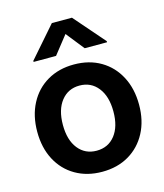

<svg xmlns="http://www.w3.org/2000/svg" viewBox="-113 -835 798 932"><g transform="rotate(-15 286.0 -368.5)"><path d="M286.1 11.7Q210 11.7 152.1 -22Q94.2 -55.7 62.3 -116.2Q30.3 -176.8 30.3 -257.3Q30.3 -337.4 62.3 -398.4Q94.2 -459.5 152.1 -493.4Q210 -527.3 286.1 -527.3Q362.8 -527.3 420.4 -493.4Q478 -459.5 510 -398.4Q542 -337.4 542 -257.3Q542 -177.2 510 -116.7Q478 -56.2 420.4 -22.2Q362.8 11.7 286.1 11.7ZM286.1 -94.2Q344.2 -94.2 378.7 -137.9Q413.1 -181.6 413.1 -257.3Q413.1 -333.5 378.4 -377.4Q343.8 -421.4 286.1 -421.4Q228.5 -421.4 193.8 -377.4Q159.2 -333.5 159.2 -257.3Q159.2 -181.2 193.8 -137.7Q228.5 -94.2 286.1 -94.2ZM357.9 -589.8 285.6 -680.7 213.9 -589.8H101.1V-595.2L235.4 -749H336.4L470.2 -595.2V-589.8Z"/></g></svg>

Font: Inter Display Semi Bold
Style: Regular
Weight: 600
Designer: Rasmus Andersson
Foundry: rsms
Version: Version 4.000;git-37864ae